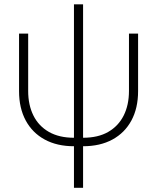

<svg xmlns="http://www.w3.org/2000/svg" viewBox="-20 -681 741 905"><path d="M328.6 8.3Q249 8.3 190.9 -23.2Q132.8 -54.7 101.3 -113Q69.8 -171.4 69.8 -251.5V-522.5H112.8V-252.4Q112.8 -186 137.5 -136.5Q162.1 -86.9 210.4 -59.3Q258.8 -31.7 328.6 -31.7H371.6Q442.4 -31.7 490.2 -59.3Q538.1 -86.9 563 -136.5Q587.9 -186 587.9 -252.4V-522.5H630.9V-251.5Q630.9 -171.4 599.4 -113Q567.9 -54.7 509.8 -23.2Q451.7 8.3 371.6 8.3ZM328.6 204.1V-660.6H371.6V204.1Z"/></svg>

Font: Inter 28pt ExtraLight
Style: Regular
Weight: 250
Designer: Rasmus Andersson
Foundry: rsms
Version: Version 4.001;git-66647c0bb